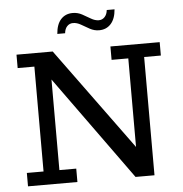

<svg xmlns="http://www.w3.org/2000/svg" viewBox="-53 -796 809 847"><g transform="rotate(-5 351.5 -372.5)"><path d="M36.9 0V-59.3H110.9V-523.7H36.9V-583H197.3L526.8 -131.5V-523.7H452.8V-583H671V-523.7H597V0H513.1L181.1 -460.4V-59.3H255.7V0ZM409.7 -658.5Q388.3 -658.5 368.9 -669.1Q349.6 -679.7 332.1 -690Q314.6 -700.3 297.2 -700.3Q281.9 -700.3 271.4 -689.4Q260.8 -678.5 258.8 -658.5H224.3Q227.5 -701 247.5 -722.8Q267.5 -744.6 299.8 -744.6Q321.6 -744.6 340.8 -734.3Q359.9 -724 377.6 -713.3Q395.3 -702.7 412.3 -702.7Q427.6 -702.7 438.1 -714Q448.7 -725.2 450.7 -744.6H485.2Q482 -703 462 -680.8Q442 -658.5 409.7 -658.5Z"/></g></svg>

Font: Rokkitt SemiBold
Style: Regular
Weight: 600
Designer: Vernon Adams
Foundry: Vernon Adams
Version: Version 3.103